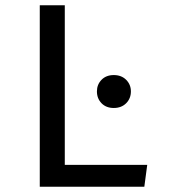

<svg xmlns="http://www.w3.org/2000/svg" viewBox="-20 -709 640 729"><path d="M131 0V-689H226V-83H539L528 0ZM477 -362Q477 -335 459 -317Q441 -299 412 -299Q383 -299 365.5 -317Q348 -335 348 -362Q348 -388 365.5 -406Q383 -424 412 -424Q441 -424 459 -406Q477 -388 477 -362Z"/></svg>

Font: Wlorlttqgufhjawjgtejqphaquk
Style: Regular
Weight: 400
Monospace: yes
Designer: Carrois Corporate & Edenspiekermann
Foundry: Carrois Corporate GbR & Edenspiekermann AG
Version: Version 2.001